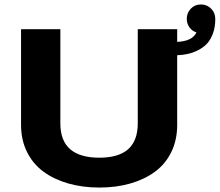

<svg xmlns="http://www.w3.org/2000/svg" viewBox="-20 -831 986 862"><path d="M426 11Q350 11 285.8 -7.5Q221.5 -26 174.5 -60.8Q127.5 -95.5 101 -149.2Q74.5 -203 74.5 -270.5V-700H251V-276.5Q251 -123 426 -123Q512 -123 555.2 -161Q598.5 -199 598.5 -278V-700H775.5V-643Q843.5 -646 862 -685.5Q842.5 -691.5 830.5 -708.2Q818.5 -725 818.5 -746Q818.5 -773.5 836.8 -792.2Q855 -811 882 -811Q909 -811 927.8 -792.2Q946.5 -773.5 946.5 -746Q946.5 -709 935.8 -680.2Q925 -651.5 908.5 -634.2Q892 -617 868.5 -605.2Q845 -593.5 822.8 -588.8Q800.5 -584 775.5 -583V-270.5Q775.5 -203 749.5 -149.2Q723.5 -95.5 676.8 -60.8Q630 -26 566.2 -7.5Q502.5 11 426 11Z"/></svg>

Font: League Mono Wide
Style: Bold
Weight: 700
Width: 8
Designer: Tyler Finck
Foundry: The League of Moveable Type / Tyler Finck
Version: Version 2.210